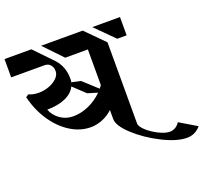

<svg xmlns="http://www.w3.org/2000/svg" viewBox="-143 -844 1152 1075"><g transform="rotate(-20 432.5 -307.0)"><path d="M879 36Q845 75 797 75Q737 75 652.5 32.5Q568 -10 505.5 -67.5Q443 -125 443 -166V-219Q415 -193 380.5 -179Q346 -165 311 -165Q248 -165 190 -201.5Q132 -238 89 -302.5Q46 -367 27 -447L44 -458Q68 -446 103 -446Q134 -446 164 -457Q194 -468 213 -487Q232 -506 232 -528Q232 -550 219.5 -565Q207 -580 185 -580H-14V-689H146L251 -580Q295 -532 295 -460Q295 -446 293 -439L347 -427L430 -351Q435 -356 443 -368V-580H308L204 -689H452L560 -580V-97Q560 -78 588 -52.5Q616 -27 653.5 -8.5Q691 10 717 10Q754 10 777 -25ZM618 -580 509 -689H674V-580ZM414 -333 355 -351 285 -417Q268 -381 223 -361Q178 -341 114 -341Q128 -304 162 -280Q196 -256 239 -256Q286 -256 332 -276.5Q378 -297 414 -333Z"/></g></svg>

Font: Amita
Style: Bold
Weight: 700
Designer: Eduardo Rodriguez Tunni, Modular Infotech, Brian J. Bonislawsky
Foundry: Eduardo Rodriguez Tunni, Modular Infotech, Brian J. Bonislawsky
Version: Version 1.003